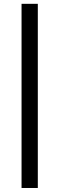

<svg xmlns="http://www.w3.org/2000/svg" viewBox="-20 -790 304 980"><path d="M90 -770.5H173V169.5H90Z"/></svg>

Font: Lato Semibold
Style: Italic
Weight: 600
Italic angle: -7°
Designer: Lukasz Dziedzic
Foundry: tyPoland Lukasz Dziedzic
Version: Version 2.006; 2014-01-15